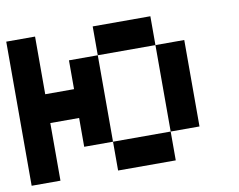

<svg xmlns="http://www.w3.org/2000/svg" viewBox="-66 -642 909 729"><g transform="rotate(-10 389.0 -278.0)"><path d="M666.7 -111.1H555.6V-444.4H666.7ZM222.2 -333.3V-444.4H333.3V-111.1H222.2V-222.2H111.1V0H0V-555.6H111.1V-333.3ZM555.6 0H333.3V-111.1H555.6ZM555.6 -444.4H333.3V-555.6H555.6Z"/></g></svg>

Font: Pixeloid Sans
Style: Regular
Weight: 400
Designer: GGBotNet
Foundry: GGBotNet
Version: 0.5